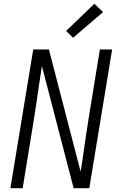

<svg xmlns="http://www.w3.org/2000/svg" viewBox="-20 -997 640 1017"><path d="M35 0 156 -735H239L407 -88Q412 -114 415.5 -140.5Q419 -167 423 -193L431 -248Q438 -296 445.5 -344.5Q453 -393 461 -441L509 -735H574L453 0H370L202 -647Q198 -621 194 -594.5Q190 -568 186 -542L178 -487Q171 -439 163.5 -390.5Q156 -342 148 -294L100 0ZM367 -797 330 -833 480 -977 526 -933Z"/></svg>

Font: Iosevka Light Extended Oblique
Style: Regular
Weight: 300
Width: 7
Italic angle: -9°
Monospace: yes
Designer: Belleve Invis
Foundry: Belleve Invis
Version: Version 32.5.0; ttfautohint (v1.8.4)